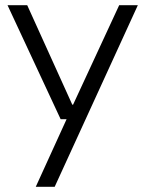

<svg xmlns="http://www.w3.org/2000/svg" viewBox="-20 -516 561 741"><path d="M118 205 237 -56H214L9 -496H85L259 -112H262L440 -496H512L191 205Z"/></svg>

Font: DM Sans 36pt Light
Style: Regular
Weight: 300
Designer: Colophon Foundry, Jonny Pinhorn
Foundry: Colophon Foundry
Version: Version 4.004;gftools[0.9.30]